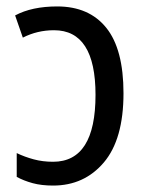

<svg xmlns="http://www.w3.org/2000/svg" viewBox="-20 -567 454 597"><path d="M27 -519 51 -450Q96 -473 148 -473Q277 -473 277 -272Q277 -64 145 -64Q113 -64 85 -71.5Q57 -79 32 -91V-17Q54 -5 81.5 2.5Q109 10 145 10Q242 10 303 -62Q364 -134 364 -277Q364 -414 310.5 -480.5Q257 -547 158 -547Q79 -547 27 -519Z"/></svg>

Font: Noto Sans UI SemiCondensed
Style: Regular
Weight: 400
Width: 4
Designer: Monotype Design Team
Foundry: Monotype Imaging Inc.
Version: 1.001